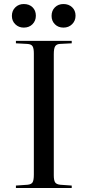

<svg xmlns="http://www.w3.org/2000/svg" viewBox="-20 -933 435 953"><path d="M59 0V-12L117 -16Q136 -18 142 -28.5Q148 -39 148 -67V-668Q148 -693 141.5 -703.5Q135 -714 115 -715L59 -718V-730H336V-718L277 -715Q261 -714 254 -703.5Q247 -693 247 -664V-63Q247 -38 253.5 -28Q260 -18 279 -16L336 -12V0ZM295 -796Q269 -796 252.5 -812.5Q236 -829 236 -854Q236 -880 252.5 -896.5Q269 -913 295 -913Q321 -913 338 -897Q355 -881 355 -855Q355 -830 338 -813Q321 -796 295 -796ZM98 -796Q73 -796 56 -812.5Q39 -829 39 -854Q39 -880 56 -896.5Q73 -913 98 -913Q125 -913 141.5 -897Q158 -881 158 -855Q158 -830 141.5 -813Q125 -796 98 -796Z"/></svg>

Font: Literata 72pt
Style: Regular
Weight: 400
Designer: Latin by Veronika Burian and Jose Scaglione. Greek by Irene Vlachou. Cyrillic by Vera Evstafieva.
Foundry: TypeTogether
Version: Version 3.002